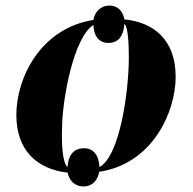

<svg xmlns="http://www.w3.org/2000/svg" viewBox="-20 -614 695 693"><path d="M281 59C314 59 333 36 338 6C529 -22 614 -208 614 -337C614 -473 532 -534 429 -544C424 -573 405 -594 375 -594C343 -594 322 -571 317 -542C127 -512 39 -334 39 -199C39 -71 114 -3 224 9C230 37 249 59 281 59ZM339 -11C337 -49 321 -79 283 -79C249 -79 226 -57 224 -11C205 -27 202 -93 204 -156C206 -261 246 -478 317 -524C319 -480 340 -459 371 -459C403 -459 425 -478 429 -528C442 -518 445 -457 445 -406C445 -289 414 -52 339 -11Z"/></svg>

Font: Noto Serif Display ExtraBold
Style: Italic
Weight: 800
Italic angle: -12°
Designer: Monotype Design Team
Foundry: Monotype Imaging Inc.
Version: Version 2.009